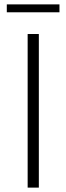

<svg xmlns="http://www.w3.org/2000/svg" viewBox="-20 -855 303 875"><path d="M106 0H157V-700H106ZM11 -799H251V-835H11Z"/></svg>

Font: Chess Sans Light
Style: Regular
Weight: 300
Designer: Wolf Bōese
Foundry: Wolf Bōese
Version: Version 7.223;Glyphs 3.3 (3306)